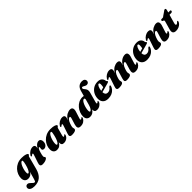

<svg xmlns="http://www.w3.org/2000/svg" viewBox="375 -2546 4602 4602"><g transform="rotate(-45 2676.0 -245.0)"><path d="M425 -20Q390 110 313.8 177.2Q237.5 244.5 107.5 244.5Q35.5 244.5 -6.5 218.8Q-48.5 193 -48.5 152Q-48.5 124 -30.8 103.8Q-13 83.5 18.5 83.5Q43.5 83.5 64.2 98Q85 112.5 103.2 131.5Q121.5 150.5 138.8 165Q156 179.5 174.5 179.5Q188 179.5 196.8 166Q205.5 152.5 215 118.5L271.5 -78Q245 -31.5 210.8 -10.8Q176.5 10 130 10Q73.5 10 42 -24Q10.5 -58 10.5 -122Q10.5 -179.5 33.5 -238.5Q56.5 -297.5 101.8 -347.2Q147 -397 212.8 -427.5Q278.5 -458 364 -458Q450.5 -458 499.8 -439.8Q549 -421.5 546 -399.5Q544.5 -387 537.8 -381.2Q531 -375.5 523.2 -368.5Q515.5 -361.5 511.5 -346ZM196 -127Q196 -100.5 202.2 -90.5Q208.5 -80.5 217 -80.5Q238 -80.5 260.2 -116.5Q282.5 -152.5 302 -212Q321.5 -271.5 334.5 -342Q339.5 -369.5 337.2 -385.2Q335 -401 319 -401Q298.5 -401 276.8 -374Q255 -347 236.8 -304.5Q218.5 -262 207.2 -214.8Q196 -167.5 196 -127Z M565 -312Q554 -312 551.8 -323.5Q549.5 -335 559.5 -351Q588 -398 637 -428Q686 -458 738 -458Q771.5 -458 788 -441.5Q804.5 -425 804.5 -399Q804.5 -386.5 802.2 -373Q800 -359.5 796.5 -345.5Q858.5 -458 941.5 -458Q979 -458 998.2 -428.5Q1017.5 -399 1014 -353Q1009.5 -295 977.2 -261Q945 -227 904.5 -227Q846.5 -227 846.5 -273.5Q846.5 -287 850 -299.8Q853.5 -312.5 853.5 -325.5Q853.5 -342.5 841 -342.5Q827.5 -342.5 811.5 -315Q795.5 -287.5 778.5 -228.5Q767.5 -191 761.8 -164.2Q756 -137.5 756 -118Q756 -103 762.5 -93.5Q769 -84 775.5 -77Q782 -70 782 -61.5Q782 -44.5 760.5 -28Q739 -11.5 702.5 -0.8Q666 10 620.5 10Q566 10 553.5 -20Q541 -50 561 -102.5L622.5 -286.5Q633.5 -318 632.5 -330.5Q631.5 -343 620.5 -343Q613 -343 604 -337.8Q595 -332.5 579.5 -317.5Q571.5 -312 565 -312Z M1436 -160Q1427 -127 1430 -113.8Q1433 -100.5 1444 -100.5Q1457 -100.5 1477.5 -124Q1484.5 -131 1489 -131Q1509.5 -131 1496 -91.5Q1478.5 -46.5 1436.2 -18.2Q1394 10 1339 10Q1296.5 10 1278.5 -10Q1260.5 -30 1260.5 -64.5Q1260.5 -76.5 1262.5 -92.5Q1233 -40 1196 -15Q1159 10 1107 10Q1052 10 1020 -24Q988 -58 988 -122Q988 -179.5 1011.2 -238.5Q1034.5 -297.5 1079.5 -347.2Q1124.5 -397 1190.5 -427.5Q1256.5 -458 1342 -458Q1428.5 -458 1478 -439.5Q1527.5 -421 1525 -398Q1524 -385 1516 -379Q1508 -373 1499 -366Q1490 -359 1485.5 -342.5ZM1174 -127.5Q1174 -100.5 1180 -90.5Q1186 -80.5 1194.5 -80.5Q1216 -80.5 1238.2 -116.5Q1260.5 -152.5 1280 -212.2Q1299.5 -272 1312 -342.5Q1317.5 -369.5 1315 -385.2Q1312.5 -401 1297 -401Q1276 -401 1254.5 -374Q1233 -347 1214.5 -304.5Q1196 -262 1185 -215Q1174 -168 1174 -127.5Z M1563 -312Q1551.5 -312 1549.5 -324Q1547.5 -336 1557.5 -351Q1586 -398.5 1635.8 -428.2Q1685.5 -458 1738 -458Q1811.5 -458 1811.5 -400Q1811.5 -381 1803.2 -357.8Q1795 -334.5 1786 -311Q1836.5 -394.5 1895.2 -426.2Q1954 -458 2005 -458Q2061.5 -458 2075.8 -417.5Q2090 -377 2068.5 -313.5L2020 -160.5Q2009.5 -128 2011.2 -115Q2013 -102 2024.5 -102Q2038 -102 2058 -124Q2065 -131 2070 -131Q2078.5 -131 2082 -119.5Q2085.5 -108 2075 -87Q2054.5 -45 2011.5 -17.5Q1968.5 10 1906.5 10Q1842 10 1828.5 -27.2Q1815 -64.5 1834.5 -126L1880 -273.5Q1890 -306 1887.5 -321Q1885 -336 1867 -336Q1845.5 -336 1819.5 -306.2Q1793.5 -276.5 1770 -213Q1756.5 -178 1750.8 -151.5Q1745 -125 1745 -108.5Q1745 -94 1750 -82.5Q1755 -71 1755 -55.5Q1755 -24.5 1720 -7.2Q1685 10 1616.5 10Q1561 10 1549.2 -16.8Q1537.5 -43.5 1557.5 -97L1620.5 -286.5Q1631.5 -318 1630.5 -330.5Q1629.5 -343 1618.5 -343Q1611 -343 1602 -337.8Q1593 -332.5 1577.5 -317.5Q1569 -312 1563 -312Z M2624 -91.5Q2607.5 -49 2562.8 -19.5Q2518 10 2464.5 10Q2420.5 10 2401.2 -10.2Q2382 -30.5 2382 -64.5Q2382 -74.5 2382.5 -84Q2355 -38.5 2317.2 -14.2Q2279.5 10 2229 10Q2173 10 2141 -23.2Q2109 -56.5 2109 -119.5Q2109 -177 2131.5 -236.5Q2154 -296 2196 -346.2Q2238 -396.5 2296 -427.2Q2354 -458 2425 -458Q2449.5 -458 2470 -452.5L2506.5 -583.5Q2528 -661.5 2572.8 -698.2Q2617.5 -735 2683.5 -735Q2733 -735 2757.5 -712.8Q2782 -690.5 2782 -661Q2782 -627.5 2762.2 -608.2Q2742.5 -589 2711.5 -589Q2689 -589 2668 -599.5Q2647 -610 2629.2 -620.5Q2611.5 -631 2598.5 -631Q2586.5 -631 2579.8 -623.5Q2573 -616 2573 -604Q2573 -586.5 2586.8 -570.2Q2600.5 -554 2616.5 -533Q2632.5 -512 2639.8 -481.2Q2647 -450.5 2634.5 -404L2565 -151.5Q2557.5 -125.5 2559 -113.5Q2560.5 -101.5 2573.5 -101.5Q2586.5 -101.5 2605.5 -124Q2612.5 -131 2617.5 -131Q2637.5 -131 2624 -91.5ZM2294.5 -127.5Q2294.5 -100.5 2301.2 -90.5Q2308 -80.5 2317.5 -80.5Q2336.5 -80.5 2361.2 -115Q2386 -149.5 2404 -213.5L2444 -358Q2446.5 -378.5 2441.5 -389.8Q2436.5 -401 2417.5 -401Q2396 -401 2374.2 -373.8Q2352.5 -346.5 2334.5 -304Q2316.5 -261.5 2305.5 -214.5Q2294.5 -167.5 2294.5 -127.5Z M3100.5 -165Q3087 -116.5 3052.5 -76.8Q3018 -37 2964.5 -13.5Q2911 10 2841.5 10Q2748.5 10 2701.2 -42.2Q2654 -94.5 2660 -183.5Q2664.5 -260.5 2701.5 -323.8Q2738.5 -387 2801 -424.8Q2863.5 -462.5 2944.5 -462.5Q3020 -462.5 3057.5 -426Q3095 -389.5 3100.5 -337.5Q3103.5 -317.5 3116.5 -311.5Q3126 -305.5 3126 -295.5Q3126 -287.5 3119.8 -280.8Q3113.5 -274 3096 -269Q3075 -262.5 3033 -251Q2991 -239.5 2941.8 -226Q2892.5 -212.5 2850 -201Q2850.5 -153.5 2872.2 -127.2Q2894 -101 2938 -101Q2969.5 -101 2998.8 -117.8Q3028 -134.5 3052.5 -169Q3075.5 -193 3089.5 -189Q3097 -186.5 3099.2 -179.8Q3101.5 -173 3100.5 -165ZM2930.5 -407.5Q2905.5 -407.5 2883 -361.8Q2860.5 -316 2852.5 -243.5Q2877.5 -250.5 2902.2 -257.5Q2927 -264.5 2946 -270Q2956 -306 2957 -358Q2957 -407.5 2930.5 -407.5Z M3419.5 -97 3472.5 -273.5Q3482 -305.5 3479.5 -320.8Q3477 -336 3459.5 -336Q3438.5 -336 3413.2 -306Q3388 -276 3365 -213Q3351.5 -178 3345.8 -151.5Q3340 -125 3340 -108.5Q3340 -94 3345 -82.5Q3350 -71 3350 -55.5Q3350 -24.5 3315 -7.2Q3280 10 3211.5 10Q3156 10 3144.2 -16.8Q3132.5 -43.5 3152.5 -97L3215.5 -286.5Q3226.5 -318 3225.5 -330.5Q3224.5 -343 3213.5 -343Q3206 -343 3197 -337.8Q3188 -332.5 3172.5 -317.5Q3164 -312 3158 -312Q3146.5 -312 3144.5 -324Q3142.5 -336 3152.5 -351Q3181 -398.5 3230.8 -428.2Q3280.5 -458 3333 -458Q3406.5 -458 3406.5 -400Q3406.5 -381 3398.5 -358Q3390.5 -335 3381 -311.5Q3431.5 -395 3489.8 -426.5Q3548 -458 3600.5 -458Q3672.5 -458 3672.5 -398Q3672.5 -381 3664.5 -358.2Q3656.5 -335.5 3647 -312Q3696 -391 3752.2 -424.5Q3808.5 -458 3864.5 -458Q3920.5 -458 3934.2 -417.5Q3948 -377 3927 -313.5L3880 -160.5Q3869.5 -128 3871.2 -115Q3873 -102 3884.5 -102Q3898 -102 3918 -124Q3925 -131 3930 -131Q3938.5 -131 3942 -119.5Q3945.5 -108 3935 -87Q3914.5 -45 3871.5 -17.5Q3828.5 10 3766.5 10Q3702 10 3688.8 -27.2Q3675.5 -64.5 3694.5 -126L3738.5 -273.5Q3748.5 -305.5 3746 -320.8Q3743.5 -336 3726 -336Q3704.5 -336 3679.5 -306.2Q3654.5 -276.5 3631 -212.5Q3617.5 -178 3612.2 -151.5Q3607 -125 3607 -108.5Q3607 -94 3612 -82.5Q3617 -71 3617 -55.5Q3617 -24.5 3582 -7.2Q3547 10 3479 10Q3423.5 10 3413 -16.2Q3402.5 -42.5 3419.5 -97Z M4421.5 -165Q4408 -116.5 4373.5 -76.8Q4339 -37 4285.5 -13.5Q4232 10 4162.5 10Q4069.5 10 4022.2 -42.2Q3975 -94.5 3981 -183.5Q3985.5 -260.5 4022.5 -323.8Q4059.5 -387 4122 -424.8Q4184.5 -462.5 4265.5 -462.5Q4341 -462.5 4378.5 -426Q4416 -389.5 4421.5 -337.5Q4424.5 -317.5 4437.5 -311.5Q4447 -305.5 4447 -295.5Q4447 -287.5 4440.8 -280.8Q4434.5 -274 4417 -269Q4396 -262.5 4354 -251Q4312 -239.5 4262.8 -226Q4213.5 -212.5 4171 -201Q4171.5 -153.5 4193.2 -127.2Q4215 -101 4259 -101Q4290.5 -101 4319.8 -117.8Q4349 -134.5 4373.5 -169Q4396.5 -193 4410.5 -189Q4418 -186.5 4420.2 -179.8Q4422.5 -173 4421.5 -165ZM4251.5 -407.5Q4226.5 -407.5 4204 -361.8Q4181.5 -316 4173.5 -243.5Q4198.5 -250.5 4223.2 -257.5Q4248 -264.5 4267 -270Q4277 -306 4278 -358Q4278 -407.5 4251.5 -407.5Z M4479 -312Q4467.5 -312 4465.5 -324Q4463.5 -336 4473.5 -351Q4502 -398.5 4551.8 -428.2Q4601.5 -458 4654 -458Q4727.5 -458 4727.5 -400Q4727.5 -381 4719.2 -357.8Q4711 -334.5 4702 -311Q4752.5 -394.5 4811.2 -426.2Q4870 -458 4921 -458Q4977.5 -458 4991.8 -417.5Q5006 -377 4984.5 -313.5L4936 -160.5Q4925.5 -128 4927.2 -115Q4929 -102 4940.5 -102Q4954 -102 4974 -124Q4981 -131 4986 -131Q4994.5 -131 4998 -119.5Q5001.5 -108 4991 -87Q4970.5 -45 4927.5 -17.5Q4884.5 10 4822.5 10Q4758 10 4744.5 -27.2Q4731 -64.5 4750.5 -126L4796 -273.5Q4806 -306 4803.5 -321Q4801 -336 4783 -336Q4761.5 -336 4735.5 -306.2Q4709.5 -276.5 4686 -213Q4672.5 -178 4666.8 -151.5Q4661 -125 4661 -108.5Q4661 -94 4666 -82.5Q4671 -71 4671 -55.5Q4671 -24.5 4636 -7.2Q4601 10 4532.5 10Q4477 10 4465.2 -16.8Q4453.5 -43.5 4473.5 -97L4536.5 -286.5Q4547.5 -318 4546.5 -330.5Q4545.5 -343 4534.5 -343Q4527 -343 4518 -337.8Q4509 -332.5 4493.5 -317.5Q4485 -312 4479 -312Z M5100.5 -377.5 5079.5 -384.5Q5063 -396 5063 -411.5Q5063 -439 5097.5 -439H5125.5Q5139 -439 5147.8 -443Q5156.5 -447 5169 -460L5273 -531.5Q5289.5 -550 5311 -550Q5337 -550 5337 -523.5Q5337 -516 5335.2 -506Q5333.5 -496 5329 -480.5L5316 -436H5379Q5399 -436 5399 -416Q5399 -397.5 5386.5 -386.8Q5374 -376 5353.5 -376H5299L5238 -163.5Q5226 -121.5 5231.8 -106.8Q5237.5 -92 5253 -92Q5276.5 -92 5304.5 -126Q5312 -133.5 5316 -136Q5320 -138.5 5325 -138.5Q5341 -138.5 5337 -115.5Q5330 -85 5303.5 -56.2Q5277 -27.5 5235 -8.8Q5193 10 5139.5 10Q5074.5 10 5053 -28Q5031.5 -66 5058.5 -148L5108.5 -324Q5116 -347 5114.2 -358.8Q5112.5 -370.5 5100.5 -377.5Z"/></g></svg>

Font: Fraunces 144pt Soft Black
Style: Italic
Weight: 900
Italic angle: -16°
Version: Version 1.000;[b76b70a41]